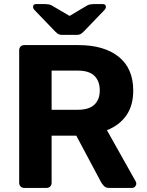

<svg xmlns="http://www.w3.org/2000/svg" viewBox="-20 -921 722 941"><path d="M285 -750Q275 -750 268 -753Q261 -756 250 -767L150 -871Q142 -879 142 -887Q142 -901 157 -901H202Q210 -901 218.5 -899.5Q227 -898 234 -894L321 -843L407 -894Q414 -898 422.5 -899.5Q431 -901 439 -901H484Q499 -901 499 -887Q499 -879 491 -871L391 -767Q380 -756 373 -753Q366 -750 356 -750ZM99 0Q88 0 81 -7Q74 -14 74 -25V-675Q74 -686 81 -693Q88 -700 99 -700H364Q490 -700 561.5 -643Q633 -586 633 -477Q633 -403 598.5 -354.5Q564 -306 504 -283L645 -32Q648 -26 648 -21Q648 -13 642 -6.5Q636 0 627 0H516Q498 0 489.5 -9.5Q481 -19 476 -27L354 -256H233V-25Q233 -14 226 -7Q219 0 208 0ZM233 -383H361Q416 -383 442.5 -408Q469 -433 469 -478Q469 -523 443 -549Q417 -575 361 -575H233Z"/></svg>

Font: Fz Rubik SemBd
Style: Regular
Weight: 600
Designer: Hubert and Fischer
Foundry: Hubert and Fischer
Version: Vit hóa bi FontZin.com